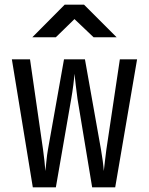

<svg xmlns="http://www.w3.org/2000/svg" viewBox="-20 -805 640 825"><path d="M121 0 31 -550H109L165 -162Q168 -140 171 -113.5Q174 -87 175 -70Q177 -87 179.5 -113.5Q182 -140 186 -162L255 -550H345L414 -162Q418 -140 421.5 -113.5Q425 -87 426 -70Q428 -87 431 -113.5Q434 -140 437 -162L495 -550H569L475 0H376L313 -380Q309 -408 305.5 -439.5Q302 -471 300 -488Q299 -471 295 -439.5Q291 -408 286 -380L220 0ZM119 -645 258 -785H341L481 -645H382L300 -723L220 -645Z"/></svg>

Font: JetBrainsMonoNL NFM
Style: Regular
Weight: 400
Monospace: yes
Designer: Philipp Nurullin, Konstantin Bulenkov
Foundry: JetBrains
Version: Version 2.304; ttfautohint (v1.8.4.7-5d5b);Nerd Fonts 3.3.0